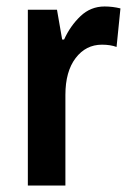

<svg xmlns="http://www.w3.org/2000/svg" viewBox="-20 -573 403 593"><path d="M303 -553Q328 -553 352 -547L340 -428Q321 -435 295 -435Q245 -435 213.5 -393.5Q182 -352 182 -280V0H66V-543H156L172 -451H178Q197 -493 228.5 -523Q260 -553 303 -553Z"/></svg>

Font: Noto Sans Myanmar Condensed SemiBold
Style: Regular
Weight: 600
Width: 3
Designer: Monotype Design Team
Foundry: Monotype Imaging Inc.
Version: Version 2.107; ttfautohint (v1.8.4.7-5d5b)